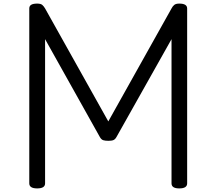

<svg xmlns="http://www.w3.org/2000/svg" viewBox="-20 -1035 1205 1069"><path d="M187 14Q143 14 143 -14V-988Q143 -1002 154 -1008.5Q165 -1015 187 -1015Q207 -1015 215.5 -1007.5Q224 -1000 231 -988L583 -359L935 -988Q941 -1000 950 -1007.5Q959 -1015 978 -1015Q1022 -1015 1022 -988V-14Q1022 0 1011 7Q1000 14 978 14Q935 14 935 -14V-817L629 -273Q622 -260 612.5 -255.5Q603 -251 584 -251Q565 -251 554.5 -254.5Q544 -258 536 -272L231 -817V-14Q231 0 220 7Q209 14 187 14Z"/></svg>

Font: Playwrite ES
Style: Regular
Weight: 400
Designer: Veronika Burian, José Scaglione
Foundry: TypeTogether
Version: Version 1.002